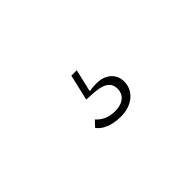

<svg xmlns="http://www.w3.org/2000/svg" viewBox="-15 -217 629 629"><g transform="rotate(-45 300.0 98.0)"><path d="M310 203C267 203 237 188 224 169L243 149C258 166 279 177 310 177C343 177 367 161 367 130C367 106 352 88 304 85L269 83L290 -7H315L297 70L299 72C310 69 322 69 331 69C370 69 399 92 399 129C399 172 363 203 310 203Z"/></g></svg>

Font: Plexus Sans ExtraLight
Style: Regular
Weight: 250
Version: Version 2.001;PS 002.001;hotconv 1.0.70;makeotf.lib2.5.58329